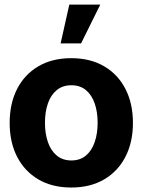

<svg xmlns="http://www.w3.org/2000/svg" viewBox="-20 -806 621 836"><path d="M290.2 10.5Q207.4 10.5 147.2 -24.8Q87 -60.1 54.5 -123.4Q22.1 -186.7 22.1 -270.7Q22.1 -355.3 54.5 -418.7Q87 -482.1 147.2 -517.4Q207.4 -552.7 290.2 -552.7Q373.2 -552.7 433.4 -517.4Q493.7 -482.1 526.2 -418.7Q558.8 -355.3 558.8 -270.7Q558.8 -186.7 526.2 -123.4Q493.7 -60.1 433.4 -24.8Q373.2 10.5 290.2 10.5ZM290.8 -107.4Q328.7 -107.4 354 -128.6Q379.3 -149.8 392.2 -187Q405.1 -224.1 405.1 -271.3Q405.1 -319.1 392.2 -356Q379.3 -392.8 354 -413.8Q328.7 -434.8 290.8 -434.8Q253 -434.8 227.3 -413.8Q201.6 -392.8 188.7 -356Q175.8 -319.1 175.8 -271.3Q175.8 -224.1 188.7 -187Q201.6 -149.8 227.3 -128.6Q253 -107.4 290.8 -107.4ZM243.9 -617 281.8 -785.9H416.6L333 -617Z"/></svg>

Font: Inter Tight
Style: Regular
Weight: 400
Designer: Rasmus Andersson
Foundry: rsms
Version: Version 3.002